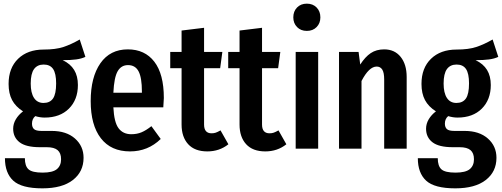

<svg xmlns="http://www.w3.org/2000/svg" viewBox="-20 -813 2745 1050"><path d="M447 -502Q426 -492 396.5 -488Q367 -484 323 -484Q365 -464 385.5 -430.5Q406 -397 406 -348Q406 -268 357 -219Q308 -170 224 -170Q199 -170 173 -178Q155 -163 155 -137Q155 -117 166 -107Q177 -97 207 -97H263Q343 -97 390 -55.5Q437 -14 437 50Q437 126 378.5 171.5Q320 217 212 217Q98 217 52.5 175Q7 133 7 52H116Q116 95 136 113Q156 131 213 131Q268 131 291 112Q314 93 314 58Q314 24 295 8Q276 -8 236 -8H198Q122 -8 87 -35Q52 -62 52 -109Q52 -136 66.5 -160.5Q81 -185 106 -204Q65 -230 46 -266Q27 -302 27 -354Q27 -441 79 -491.5Q131 -542 219 -542Q284 -542 326.5 -556Q369 -570 416 -597ZM148 -356Q148 -305 166 -277.5Q184 -250 218 -250Q253 -250 270 -274.5Q287 -299 287 -357Q287 -411 270.5 -435.5Q254 -460 219 -460Q184 -460 166 -435Q148 -410 148 -356Z M873 -226H600Q604 -144 628.5 -111.5Q653 -79 698 -79Q729 -79 754 -89.5Q779 -100 808 -123L859 -53Q789 15 691 15Q587 15 531.5 -57Q476 -129 476 -260Q476 -391 529 -467Q582 -543 679 -543Q772 -543 824 -475.5Q876 -408 876 -277Q876 -268 873 -226ZM756 -313Q756 -388 738 -422.5Q720 -457 680 -457Q643 -457 623.5 -423.5Q604 -390 600 -306H756Z M1229 -24Q1180 15 1114 15Q1045 15 1009 -24.5Q973 -64 973 -132V-440H911V-529H973V-646L1096 -661V-529H1196L1184 -440H1096V-132Q1096 -84 1137 -84Q1150 -84 1160 -87.5Q1170 -91 1186 -100Z M1546 -24Q1497 15 1431 15Q1362 15 1326 -24.5Q1290 -64 1290 -132V-440H1228V-529H1290V-646L1413 -661V-529H1513L1501 -440H1413V-132Q1413 -84 1454 -84Q1467 -84 1477 -87.5Q1487 -91 1503 -100Z M1732 -718Q1732 -686 1711.5 -665Q1691 -644 1658 -644Q1625 -644 1604.5 -665Q1584 -686 1584 -718Q1584 -751 1604.5 -772Q1625 -793 1658 -793Q1691 -793 1711.5 -772Q1732 -751 1732 -718ZM1720 0H1597V-529H1720Z M2204 -392V0H2081V-378Q2081 -416 2070.5 -432.5Q2060 -449 2040 -449Q1998 -449 1957 -370V0H1834V-529H1941L1950 -460Q1977 -502 2007.5 -522.5Q2038 -543 2081 -543Q2138 -543 2171 -502Q2204 -461 2204 -392Z M2705 -502Q2684 -492 2654.5 -488Q2625 -484 2581 -484Q2623 -464 2643.5 -430.5Q2664 -397 2664 -348Q2664 -268 2615 -219Q2566 -170 2482 -170Q2457 -170 2431 -178Q2413 -163 2413 -137Q2413 -117 2424 -107Q2435 -97 2465 -97H2521Q2601 -97 2648 -55.5Q2695 -14 2695 50Q2695 126 2636.5 171.5Q2578 217 2470 217Q2356 217 2310.5 175Q2265 133 2265 52H2374Q2374 95 2394 113Q2414 131 2471 131Q2526 131 2549 112Q2572 93 2572 58Q2572 24 2553 8Q2534 -8 2494 -8H2456Q2380 -8 2345 -35Q2310 -62 2310 -109Q2310 -136 2324.5 -160.5Q2339 -185 2364 -204Q2323 -230 2304 -266Q2285 -302 2285 -354Q2285 -441 2337 -491.5Q2389 -542 2477 -542Q2542 -542 2584.5 -556Q2627 -570 2674 -597ZM2406 -356Q2406 -305 2424 -277.5Q2442 -250 2476 -250Q2511 -250 2528 -274.5Q2545 -299 2545 -357Q2545 -411 2528.5 -435.5Q2512 -460 2477 -460Q2442 -460 2424 -435Q2406 -410 2406 -356Z"/></svg>

Font: Fira Sans Compressed Medium
Style: Regular
Weight: 500
Width: 1
Designer: bBox Type GmbH & Carrois Corporate GbR & Edenspiekermann AG
Foundry: bBox Type GmbH & Carrois Corporate GbR & Edenspiekermann AG
Version: Version 4.301